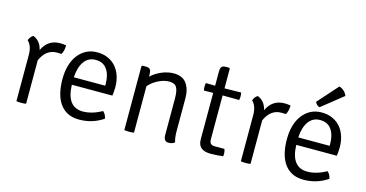

<svg xmlns="http://www.w3.org/2000/svg" viewBox="-76 -1064 2702 1418"><g transform="rotate(15 1275.0 -355.0)"><path d="M61 -456Q68 -482 93 -498Q149 -477 165 -409Q206 -497 299 -497Q320 -497 345 -493Q345 -450 328 -423Q316 -424 293 -424Q212 -424 171 -333V0Q156 3 134 3Q112 3 97 0V-354Q97 -422 61 -456Z M771 -223H461Q466 -53 590 -53Q658 -53 735 -95Q757 -75 762 -44Q680 12 578 12Q526 12 489 -7.5Q452 -27 428.5 -61.5Q405 -96 394 -143Q383 -190 383 -246Q383 -303 396.5 -350Q410 -397 436 -431Q462 -465 498.5 -484Q535 -503 582 -503Q628 -503 664.5 -486.5Q701 -470 725.5 -441.5Q750 -413 763 -373.5Q776 -334 776 -289Q776 -271 774.5 -254.5Q773 -238 771 -223ZM461 -280H701V-293Q701 -362 672 -404Q643 -446 585 -446Q528 -446 496.5 -401Q465 -356 461 -280Z M1297 -343V-95Q1297 -38 1308 -10Q1292 6 1261 6Q1223 6 1223 -43V-320Q1223 -381 1208 -406.5Q1193 -432 1151 -432Q1111 -432 1068 -410.5Q1025 -389 996 -355V0Q981 3 959 3Q937 3 922 0V-488L928 -494H956Q980 -494 988 -481.5Q996 -469 996 -442V-428Q1030 -460 1076 -479.5Q1122 -499 1168 -499Q1235 -499 1266 -456Q1297 -413 1297 -343Z M1684 -491Q1687 -476 1687 -462.5Q1687 -449 1684 -434L1557 -435V-99Q1557 -57 1596 -57H1672Q1679 -40 1679 -23Q1679 -6 1677 -2Q1631 4 1582 4Q1485 4 1485 -79V-435L1414 -434Q1411 -449 1411 -462.5Q1411 -476 1414 -491L1485 -490V-595Q1485 -622 1493 -633.5Q1501 -645 1524 -645H1551L1557 -639V-489Z M1777 -456Q1784 -482 1809 -498Q1865 -477 1881 -409Q1922 -497 2015 -497Q2036 -497 2061 -493Q2061 -450 2044 -423Q2032 -424 2009 -424Q1928 -424 1887 -333V0Q1872 3 1850 3Q1828 3 1813 0V-354Q1813 -422 1777 -456Z M2487 -223H2177Q2182 -53 2306 -53Q2374 -53 2451 -95Q2473 -75 2478 -44Q2396 12 2294 12Q2242 12 2205 -7.5Q2168 -27 2144.5 -61.5Q2121 -96 2110 -143Q2099 -190 2099 -246Q2099 -303 2112.5 -350Q2126 -397 2152 -431Q2178 -465 2214.5 -484Q2251 -503 2298 -503Q2344 -503 2380.5 -486.5Q2417 -470 2441.5 -441.5Q2466 -413 2479 -373.5Q2492 -334 2492 -289Q2492 -271 2490.5 -254.5Q2489 -238 2487 -223ZM2177 -280H2417V-293Q2417 -362 2388 -404Q2359 -446 2301 -446Q2244 -446 2212.5 -401Q2181 -356 2177 -280ZM2236 -568 2373 -722Q2416 -709 2434 -666L2271 -536Q2247 -542 2236 -568Z"/></g></svg>

Font: Signika
Style: Light
Weight: 300
Designer: Anna Giedrys
Foundry: Anna Giedrys
Version: Version 1.001